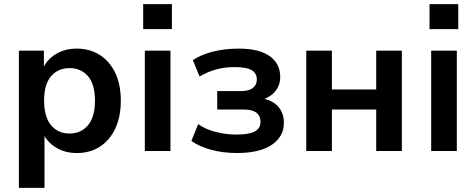

<svg xmlns="http://www.w3.org/2000/svg" viewBox="-20 -736 2319 936"><path d="M72 180V-489H194V-386H184Q199 -437 245.5 -468Q292 -499 354 -499Q418 -499 466.5 -468Q515 -437 542 -380.5Q569 -324 569 -245Q569 -167 542 -109.5Q515 -52 467 -21Q419 10 354 10Q293 10 247 -20.5Q201 -51 185 -100H197V180ZM319 -85Q375 -85 409 -125.5Q443 -166 443 -245Q443 -325 409 -364.5Q375 -404 319 -404Q263 -404 229 -364.5Q195 -325 195 -245Q195 -166 229 -125.5Q263 -85 319 -85Z M678 -594V-716H818V-594ZM686 0V-489H811V0Z M1135 10Q1069 10 1010.5 -5.5Q952 -21 913 -49L946 -131Q981 -106 1031 -93Q1081 -80 1132 -80Q1194 -80 1222 -95Q1250 -110 1250 -142Q1250 -171 1230 -186.5Q1210 -202 1169 -202H1039V-292H1157Q1193 -292 1212.5 -307Q1232 -322 1232 -349Q1232 -378 1207.5 -393.5Q1183 -409 1124 -409Q1074 -409 1032 -397Q990 -385 953 -363L920 -443Q961 -470 1018.5 -484.5Q1076 -499 1145 -499Q1243 -499 1294.5 -462.5Q1346 -426 1346 -361Q1346 -315 1315 -283.5Q1284 -252 1232 -245V-259Q1274 -257 1303.5 -241.5Q1333 -226 1348.5 -199.5Q1364 -173 1364 -137Q1364 -70 1305 -30Q1246 10 1135 10Z M1473 0V-489H1598V-300H1814V-489H1939V0H1814V-202H1598V0Z M2074 -594V-716H2214V-594ZM2082 0V-489H2207V0Z"/></svg>

Font: NunitoSans3
Style: Bold
Weight: 700
Designer: Vernon Adams
Foundry: Vernon Adams
Version: Version 3.101;gftools[0.9.27]